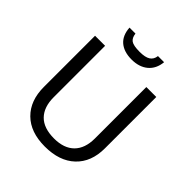

<svg xmlns="http://www.w3.org/2000/svg" viewBox="-245 -1058 1220 1220"><g transform="rotate(45 365.5 -447.5)"><path d="M640.1 -713.9V-252Q640.1 -129.9 566.4 -60.1Q492.7 9.8 361.8 9.8Q232.4 9.8 161.1 -60.8Q89.8 -131.3 89.8 -253.9V-713.9H180.2V-251Q180.2 -163.6 226.8 -115.7Q273.4 -67.9 367.2 -67.9Q455.6 -67.9 503.2 -115.2Q550.8 -162.6 550.8 -252V-713.9ZM360.8 -771Q292 -771 252.2 -804.7Q212.4 -838.4 208 -905.3H261.7Q265.6 -870.6 286.1 -856.2Q306.6 -841.8 362.8 -841.8Q412.1 -841.8 436 -857.2Q460 -872.6 463.9 -905.3H519Q512.7 -841.3 470.7 -806.2Q428.7 -771 360.8 -771Z"/></g></svg>

Font: NotoSans
Style: Regular
Weight: 400
Designer: Monotype Design team
Foundry: Monotype Imaging Inc.
Version: Version 1.04; ttfautohint (v1.4.1)